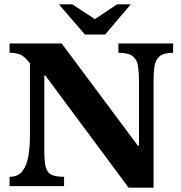

<svg xmlns="http://www.w3.org/2000/svg" viewBox="-20 -857 835 884"><path d="M687 7H572L189 -509H184V-162Q184 -112 191 -86.5Q198 -61 218 -52Q238 -43 275 -43V0H24V-43Q64 -43 84 -70Q104 -97 111 -140.5Q118 -184 118 -234V-565Q94 -597 74 -605.5Q54 -614 24 -614V-657H264L615 -186H620V-485Q620 -524 615.5 -553Q611 -582 591.5 -598Q572 -614 525 -614V-657H777V-614Q734 -614 715 -598Q696 -582 691.5 -553Q687 -524 687 -485ZM464 -698H371L251 -837H313L417 -769L519 -837H582Z"/></svg>

Font: STIX Two Text
Style: Bold
Weight: 700
Designer: Ross Mills, John Hudson & Paul Hanslow, Tiro Typeworks Ltd; with prior portions MicroPress Inc., and Coen Hoffman.
Foundry: Tiro Typeworks Ltd
Version: Version 2.13 b171